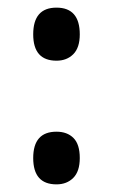

<svg xmlns="http://www.w3.org/2000/svg" viewBox="-20 -471 296 503"><path d="M67 -381Q67 -451 128 -451Q189 -451 189 -381Q189 -346 172 -329Q155 -312 128 -312Q67 -312 67 -381ZM67 -57Q67 -126 128 -126Q156 -126 172.5 -109.5Q189 -93 189 -57Q189 -22 172 -5Q155 12 128 12Q67 12 67 -57Z"/></svg>

Font: Noto Sans Telugu ExtraCondensed Medium
Style: Regular
Weight: 500
Width: 2
Designer: Jelle Bosma - Monotype Design Team
Foundry: Monotype Imaging Inc.
Version: Version 2.005; ttfautohint (v1.8.4.7-5d5b)